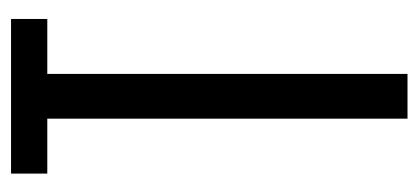

<svg xmlns="http://www.w3.org/2000/svg" viewBox="-220 -520 740 339"><g transform="rotate(-90 149.5 -350.0)"><path d="M13 -636V-700H286V-636H189V0H110V-636Z"/></g></svg>

Font: Pathway Gothic One
Style: Regular
Weight: 400
Version: Version 1.003; ttfautohint (v1.8.4.7-5d5b);gftools[0.9.26]